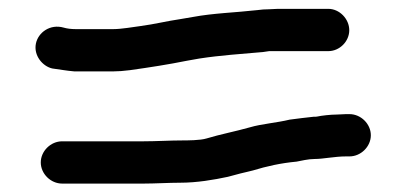

<svg xmlns="http://www.w3.org/2000/svg" viewBox="-20 -544 941 445"><path d="M782 -181.5H790C816.4 -181.5 839.5 -204.2 839.5 -230.5C839.5 -256.8 816.4 -279.5 790 -279.5H782C775.5 -279.5 767.9 -278.5 760 -278.5C746.4 -278.5 725.2 -276.1 714.7 -273.8C714 -273.6 712.9 -273.5 712 -273.5H707.6C689.7 -271.8 670.5 -269.1 651.3 -266.7C622 -259.5 585.6 -256.8 559.5 -249C527 -239.7 489.8 -232.6 458.7 -223.1C444.3 -218.6 414.6 -218.5 399 -218.5C376 -218.5 340.2 -216.5 313 -216.5H124C97.6 -216.5 74.5 -193.8 74.5 -167.5C74.5 -141.2 97.6 -118.5 124 -118.5H313C337.9 -118.5 372.4 -120.5 397 -120.5C436.7 -120.5 475.8 -127.3 508.1 -134.2L537.8 -142.1C547.5 -144.7 557.5 -146.4 566.4 -149C598.1 -158.7 630.7 -166 667.4 -169.4C677.6 -171.2 694.3 -175.5 709 -175.5C729.4 -175.5 755.9 -181.5 782 -181.5ZM603 -522.5C594.1 -522.5 585.8 -521.9 576.6 -520.6C524.8 -514.8 474.3 -513.5 427.2 -504.7L397.9 -499.7C367.9 -495.4 338.1 -487.9 305.6 -483.6C288.9 -481.6 262.4 -476.5 242 -476.5H156C144.6 -476.5 135.1 -477.8 127.6 -480C96 -489 68.5 -468.7 63.2 -443C57.6 -415.4 78.6 -390.4 101.1 -385.3C117.7 -383.2 133 -380.1 152.5 -378.5H242C253.3 -378.5 266.6 -379.5 281.3 -381.4C328.6 -388.1 368.9 -394.3 413.7 -403.3L441.9 -408.3C491 -415.9 539.2 -418.9 589.5 -423.4L603.2 -425.4C603.7 -425.4 604.4 -425.5 605 -425.5H741C767.1 -425.5 789.5 -448 789.5 -474C789.5 -500.2 766.8 -523.5 741 -523.5H624C617.4 -523.5 610.3 -522.5 603 -522.5Z"/></svg>

Font: Smoothie
Style: Light
Weight: 400
Foundry: Cannot Into Space Fonts
Version: Version 0.8